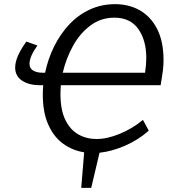

<svg xmlns="http://www.w3.org/2000/svg" viewBox="-20 -727 845 924"><path d="M371 177 385 6Q328 -3 283 -36Q238 -69 212 -128Q186 -187 186 -271Q186 -294 188 -317H172Q119 -317 86 -339Q53 -361 53 -402Q53 -429 67.5 -461Q82 -493 107 -527L160 -508Q122 -455 122 -420Q122 -398 139.5 -387.5Q157 -377 185 -377H197Q211 -444 240.5 -503.5Q270 -563 313 -609Q356 -655 412 -681Q468 -707 534 -707Q601 -707 653.5 -677Q706 -647 736.5 -587Q767 -527 767 -438Q767 -413 764 -388.5Q761 -364 753 -317H273Q271 -295 271 -274Q271 -199 294 -151Q317 -103 356.5 -80.5Q396 -58 444 -58Q496 -58 556.5 -83Q617 -108 668 -150L696 -98Q643 -52 580 -25Q517 2 459 8L419 177ZM530 -642Q466 -642 415.5 -604.5Q365 -567 331.5 -506.5Q298 -446 282 -377H678Q684 -416 684 -448Q684 -533 645.5 -587.5Q607 -642 530 -642Z"/></svg>

Font: Bitter
Style: Italic
Weight: 400
Italic angle: -9°
Designer: Sol Matas, and Bitter project Authors
Foundry: Sol Matas
Version: Version 2.001